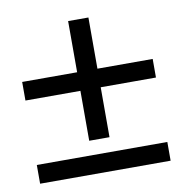

<svg xmlns="http://www.w3.org/2000/svg" viewBox="-65 -629 629 655"><g transform="rotate(-10 249.0 -302.0)"><path d="M283.2 -567.4V-390.1H474.6V-325.7H283.2V-152.8H212.9V-325.7H22.5V-390.1H212.9V-567.4ZM22.5 -102.5H474.6V-37.6H22.5Z"/></g></svg>

Font: Carlito
Style: Regular
Weight: 400
Designer: Lukasz Dziedzic
Foundry: tyPoland Lukasz Dziedzic
Version: Version 1.104